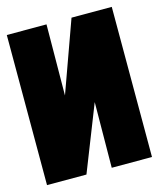

<svg xmlns="http://www.w3.org/2000/svg" viewBox="-89 -617 565 682"><g transform="rotate(-15 193.0 -276.0)"><path d="M386 -552H238L144 -291L146 -552H0V0H145L240 -241L238 0H386Z"/></g></svg>

Font: Queering Heavy
Style: Bold
Weight: 900
Designer: Adam Naccarato
Foundry: adamnac
Version: Version 2.000;hotconv 1.0.109;makeotfexe 2.5.65596